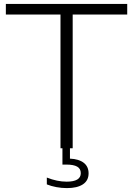

<svg xmlns="http://www.w3.org/2000/svg" viewBox="-20 -760 682 984"><path d="M338.5 0V53Q384 55 409 74.2Q434 93.5 434 128.5Q434 165.5 404.8 184.8Q375.5 204 323 204Q296 204 269 199Q242 194 220 185V150Q273 171 321.5 171Q394 171 394 127.5Q394 104.5 375.5 94Q357 83.5 320.5 83.5H300V0H290V-685.5H10V-740H632V-685.5H352.5V0Z"/></svg>

Font: Encode Sans Expanded Light
Style: Regular
Weight: 300
Width: 7
Designer: Multiple Designers
Foundry: Impallari Type
Version: Version 2.000